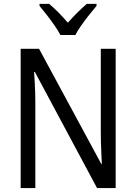

<svg xmlns="http://www.w3.org/2000/svg" viewBox="-20 -964 697 984"><path d="M572.8 0H477.5L158.7 -595.2H154.8Q156.2 -570.3 158 -543Q159.7 -515.6 160.4 -487.3Q161.1 -459 161.1 -430.2V0H85.9V-713.9H180.2L499 -124H502Q501 -147 499.5 -175.5Q498 -204.1 497.3 -233.4Q496.6 -262.7 496.6 -287.6V-713.9H572.8ZM289.6 -784.7Q277.8 -807.1 259.3 -833.7Q240.7 -860.4 220.5 -886.5Q200.2 -912.6 182.6 -933.6V-944.3H231.4Q253.9 -926.3 279.3 -900.4Q304.7 -874.5 327.6 -847.7Q353.5 -876.5 376.2 -899.2Q398.9 -921.9 424.8 -944.3H474.6V-933.6Q457.5 -913.6 436.8 -887.5Q416 -861.3 397 -834.5Q377.9 -807.6 366.2 -784.7Z"/></svg>

Font: Open Sans SemiCondensed
Style: Regular
Weight: 400
Width: 4
Designer: Monotype Design Team
Foundry: Monotype Imaging Inc.
Version: Version 3.000